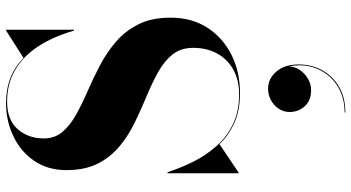

<svg xmlns="http://www.w3.org/2000/svg" viewBox="-284 -516 1164 636"><g transform="rotate(-90 298.0 -198.0)"><path d="M307.5 15Q251 15 209.5 -3.5Q168 -22 138.5 -53L45 10H42V-225H45.5Q60 -180.5 81.2 -138.2Q102.5 -96 133 -62Q163.5 -28 205.5 -8Q247.5 12 303.5 12Q351.5 12 386 -7.5Q420.5 -27 439 -61.2Q457.5 -95.5 457.5 -140Q457.5 -181 435.5 -208.5Q413.5 -236 377.5 -256Q341.5 -276 298.2 -294Q255 -312 211.8 -332.8Q168.5 -353.5 132.5 -383Q96.5 -412.5 74.5 -455.2Q52.5 -498 52.5 -560Q52.5 -622.5 83.8 -667.5Q115 -712.5 165.8 -736.2Q216.5 -760 274.5 -760Q320 -760 357.5 -745.5Q395 -731 424 -702L515 -760H517.5V-535H514.5Q494.5 -604.5 462 -654Q429.5 -703.5 383.8 -730Q338 -756.5 279.5 -756.5Q219 -756.5 188.2 -721.5Q157.5 -686.5 157.5 -635Q157.5 -598.5 179.2 -573Q201 -547.5 236.5 -527.8Q272 -508 314.8 -489.5Q357.5 -471 400.2 -448.5Q443 -426 478.5 -395.2Q514 -364.5 535.8 -320.8Q557.5 -277 557.5 -215Q557.5 -145 524.5 -93.5Q491.5 -42 434.8 -13.5Q378 15 307.5 15ZM243.5 364V361.5Q295.5 361.5 333.8 336.2Q372 311 389.2 268Q406.5 225 395 171.5H396Q397 192.5 386 210.2Q375 228 356.8 239.2Q338.5 250.5 317.5 250.5Q282.5 250.5 263.8 229.2Q245 208 245 179.5Q245 160 255.5 143.8Q266 127.5 283.8 117.8Q301.5 108 322.5 108Q355 108 378.8 135.2Q402.5 162.5 402.5 209.5Q402.5 252.5 383.2 287.5Q364 322.5 328.2 343.2Q292.5 364 243.5 364Z"/></g></svg>

Font: Bodoni Moda 72pt
Style: Bold
Weight: 700
Designer: Owen Earl
Foundry: indestructible type
Version: Version 2.004